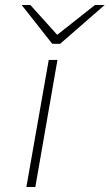

<svg xmlns="http://www.w3.org/2000/svg" viewBox="-20 -752 441 772"><path d="M86 0 176 -511H211L122 0ZM190 -576 67 -732H102L210 -612L362 -732H401L222 -576Z"/></svg>

Font: Overpass Thin
Style: Italic
Weight: 250
Italic angle: -10°
Designer: Delve Withrington, Dave Bailey, Thomas Jockin
Foundry: Delve Fonts LLC
Version: Version 4.000